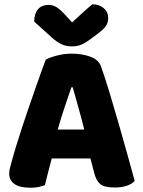

<svg xmlns="http://www.w3.org/2000/svg" viewBox="-20 -867 667 898"><path d="M403 -126H222Q212 -90 204.5 -59Q197 -28 190 -1Q176 4 160.5 7.5Q145 11 123 11Q72 11 47.5 -6.5Q23 -24 23 -55Q23 -69 27 -83Q31 -97 36 -116Q43 -143 55.5 -183.5Q68 -224 83 -270.5Q98 -317 115 -365.5Q132 -414 147 -457.5Q162 -501 174.5 -535.5Q187 -570 194 -588Q211 -598 245.5 -607Q280 -616 315 -616Q365 -616 403.5 -601.5Q442 -587 453 -555Q471 -504 492 -435Q513 -366 534 -292.5Q555 -219 575 -147.5Q595 -76 610 -21Q598 -7 574 1.5Q550 10 517 10Q468 10 449 -6Q430 -22 421 -57ZM314 -459Q300 -418 283 -368Q266 -318 250 -261H374Q360 -318 345.5 -368.5Q331 -419 320 -459ZM317 -762Q342 -785 366 -807Q390 -829 412 -847Q444 -847 465 -829Q486 -811 486 -783Q486 -762 476 -746.5Q466 -731 438 -710L410 -689Q381 -667 361 -658.5Q341 -650 317 -650Q287 -650 265 -661.5Q243 -673 223 -691L140 -766Q140 -803 157.5 -823.5Q175 -844 207 -844Q227 -844 244.5 -833.5Q262 -823 290 -792Z"/></svg>

Font: Baloo Bhai 2 ExtraBold
Style: Regular
Weight: 800
Designer: Supriya Tembe, Noopur Datye and Ek Type
Foundry: Ek Type
Version: Version 1.640;PS 1.000;hotconv 16.6.51;makeotf.lib2.5.65220;